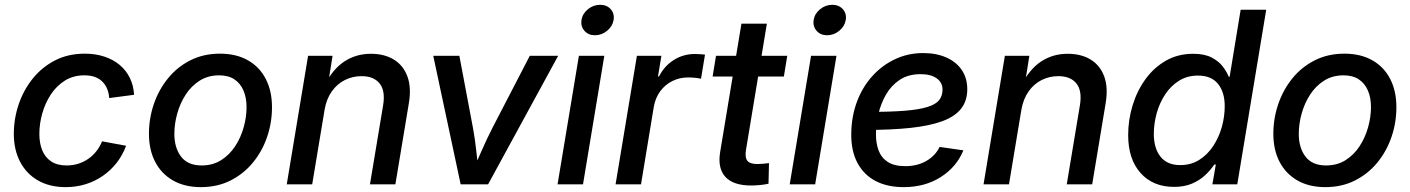

<svg xmlns="http://www.w3.org/2000/svg" viewBox="-20 -768 5877 800"><path d="M253.9 11.7Q187 11.7 138.7 -15.9Q90.3 -43.5 64 -93.5Q37.6 -143.6 37.6 -210.4Q37.6 -273.4 57.9 -333.3Q78.1 -393.1 116.5 -440.7Q154.8 -488.3 209.5 -516.4Q264.2 -544.4 333.5 -544.4Q377.9 -544.4 414.8 -532.2Q451.7 -520 478.5 -497.6Q505.4 -475.1 521 -443.4Q536.6 -411.6 538.6 -373L435.1 -359.4Q433.6 -380.4 426.5 -397.7Q419.4 -415 406.7 -427.7Q394 -440.4 375.5 -447.3Q356.9 -454.1 331.5 -454.1Q285.6 -454.1 250.7 -432.4Q215.8 -410.6 192.1 -374.8Q168.5 -338.9 156.2 -295.7Q144 -252.4 144 -210Q144 -171.4 156 -141.8Q168 -112.3 193.1 -95.5Q218.3 -78.6 257.3 -78.6Q283.7 -78.6 306.6 -85.9Q329.6 -93.3 348.6 -106.7Q367.7 -120.1 382.1 -138.7Q396.5 -157.2 405.3 -179.2L505.4 -160.6Q490.7 -121.1 466.1 -89.6Q441.4 -58.1 408.7 -35.4Q376 -12.7 336.9 -0.5Q297.9 11.7 253.9 11.7Z M816.9 11.7Q749.5 11.7 700.9 -16.1Q652.3 -43.9 626.5 -93.8Q600.6 -143.6 600.6 -210.4Q600.6 -274.9 621.1 -334.7Q641.6 -394.5 680.2 -441.9Q718.8 -489.3 773.4 -516.8Q828.1 -544.4 896.5 -544.4Q964.4 -544.4 1012.9 -516.8Q1061.5 -489.3 1087.4 -439Q1113.3 -388.7 1113.3 -321.3Q1113.3 -256.8 1092.8 -197Q1072.3 -137.2 1033.4 -90.1Q994.6 -43 939.9 -15.6Q885.3 11.7 816.9 11.7ZM820.3 -78.6Q866.7 -78.6 901.6 -100.8Q936.5 -123 960 -158.9Q983.4 -194.8 995.4 -237.8Q1007.3 -280.8 1007.3 -321.8Q1007.3 -360.8 994.6 -390.6Q981.9 -420.4 956.8 -437.3Q931.6 -454.1 893.1 -454.1Q847.2 -454.1 812.3 -432.1Q777.3 -410.2 753.9 -374Q730.5 -337.9 718.5 -294.9Q706.5 -252 706.5 -210Q706.5 -151.9 734.6 -115.2Q762.7 -78.6 820.3 -78.6Z M1332.5 -311 1280.8 0H1174.8L1263.7 -535.6H1365.7L1344.7 -403.8L1329.1 -407.2Q1364.7 -478.5 1413.8 -511.2Q1462.9 -543.9 1525.4 -543.9Q1581.5 -543.9 1621.1 -519.8Q1660.6 -495.6 1677.7 -449Q1694.8 -402.3 1683.1 -335L1627.4 0H1521.5L1576.2 -328.6Q1586.4 -389.2 1562 -419.9Q1537.6 -450.7 1486.3 -450.7Q1449.2 -450.7 1417 -434.6Q1384.8 -418.5 1362.5 -387.2Q1340.3 -356 1332.5 -311Z M1899.4 0 1785.2 -535.6H1894L1950.7 -234.9Q1959.5 -187.5 1964.4 -139.6Q1969.2 -91.8 1975.1 -44.9H1944.8Q1965.8 -91.8 1986.6 -139.4Q2007.3 -187 2031.7 -234.9L2187.5 -535.6H2305.7L2013.7 0Z M2303.2 0 2392.1 -535.6H2498L2409.2 0ZM2459 -621.1Q2431.6 -621.1 2415.3 -639.6Q2398.9 -658.2 2402.8 -684.6Q2407.2 -711.4 2429.9 -729.7Q2452.6 -748 2480.5 -748Q2508.3 -748 2524.7 -729.7Q2541 -711.4 2536.6 -684.6Q2532.2 -658.2 2509.5 -639.6Q2486.8 -621.1 2459 -621.1Z M2544.9 0 2633.8 -535.6H2735.8L2721.7 -449.7H2726.1Q2748 -493.2 2787.6 -518.1Q2827.1 -543 2875 -543Q2886.2 -543 2897.9 -542.2Q2909.7 -541.5 2917.5 -540.5L2900.9 -439.9Q2894 -441.9 2878.4 -443.6Q2862.8 -445.3 2846.2 -445.3Q2812 -445.3 2781.7 -430.4Q2751.5 -415.5 2731.2 -388.2Q2710.9 -360.8 2704.1 -322.8L2650.9 0Z M3260.3 -535.6 3246.1 -449.2H2949.2L2963.4 -535.6ZM3069.3 -669.4H3175.3L3088.4 -144Q3083 -111.8 3094 -98.1Q3105 -84.5 3136.2 -84.5Q3145.5 -84.5 3159.7 -85.7Q3173.8 -86.9 3184.1 -88.4L3182.1 -2.4Q3166.5 1 3147.2 2.9Q3127.9 4.9 3109.9 4.9Q3035.2 4.9 3002.4 -31Q2969.7 -66.9 2980.5 -133.8Z M3270.5 0 3359.4 -535.6H3465.3L3376.5 0ZM3426.3 -621.1Q3398.9 -621.1 3382.6 -639.6Q3366.2 -658.2 3370.1 -684.6Q3374.5 -711.4 3397.2 -729.7Q3419.9 -748 3447.8 -748Q3475.6 -748 3491.9 -729.7Q3508.3 -711.4 3503.9 -684.6Q3499.5 -658.2 3476.8 -639.6Q3454.1 -621.1 3426.3 -621.1Z M3745.1 11.7Q3677.2 11.7 3628.2 -13.9Q3579.1 -39.6 3552.5 -89.6Q3525.9 -139.6 3526.9 -211.9Q3527.8 -282.7 3550.5 -343.8Q3573.2 -404.8 3614 -450.2Q3654.8 -495.6 3709 -521.2Q3763.2 -546.9 3826.7 -546.9Q3880.9 -546.9 3922.4 -528.8Q3963.9 -510.7 3987.1 -476.8Q4010.3 -442.9 4010.3 -396Q4010.3 -347.7 3984.4 -314.9Q3958.5 -282.2 3906 -262.9Q3853.5 -243.7 3773.9 -235.1Q3694.3 -226.6 3587.4 -226.6L3600.1 -301.8Q3690.9 -301.8 3750.5 -306.6Q3810.1 -311.5 3844.5 -322.3Q3878.9 -333 3893.1 -350.8Q3907.2 -368.7 3907.2 -394.5Q3907.2 -424.3 3882.8 -441.7Q3858.4 -459 3815.9 -459Q3764.2 -459 3728.8 -435.3Q3693.4 -411.6 3671.6 -373.8Q3649.9 -335.9 3639.9 -292.7Q3629.9 -249.5 3629.9 -210Q3629.4 -172.9 3640.4 -142.3Q3651.4 -111.8 3678.2 -93.8Q3705.1 -75.7 3752 -75.7Q3802.2 -75.7 3839.8 -97.4Q3877.4 -119.1 3895 -155.8L3994.1 -141.6Q3965.8 -72.3 3899.9 -30.3Q3834 11.7 3745.1 11.7Z M4235.8 -311 4184.1 0H4078.1L4167 -535.6H4269L4248 -403.8L4232.4 -407.2Q4268.1 -478.5 4317.1 -511.2Q4366.2 -543.9 4428.7 -543.9Q4484.9 -543.9 4524.4 -519.8Q4564 -495.6 4581.1 -449Q4598.1 -402.3 4586.4 -335L4530.8 0H4424.8L4479.5 -328.6Q4489.7 -389.2 4465.3 -419.9Q4440.9 -450.7 4389.6 -450.7Q4352.5 -450.7 4320.3 -434.6Q4288.1 -418.5 4265.9 -387.2Q4243.7 -356 4235.8 -311Z M4872.1 10.7Q4784.2 10.7 4732.4 -47.1Q4680.7 -105 4680.7 -205.1Q4680.7 -268.1 4699 -328.4Q4717.3 -388.7 4752.2 -437.3Q4787.1 -485.8 4837.4 -514.9Q4887.7 -543.9 4951.7 -543.9Q4998 -543.9 5027.6 -528.8Q5057.1 -513.7 5074.2 -491.7Q5091.3 -469.7 5099.6 -448.2H5103.5L5149.4 -727.5H5255.9L5135.3 0H5031.7L5045.9 -82.5H5039.6Q5023.9 -59.1 5001.2 -37.8Q4978.5 -16.6 4946.5 -2.9Q4914.6 10.7 4872.1 10.7ZM4897.5 -80.1Q4942.4 -80.1 4976.8 -101.8Q5011.2 -123.5 5034.9 -159.4Q5058.6 -195.3 5070.8 -238.5Q5083 -281.7 5083 -325.2Q5083 -384.3 5054.9 -418.7Q5026.9 -453.1 4971.7 -453.1Q4926.8 -453.1 4892.6 -431.6Q4858.4 -410.2 4835 -374.8Q4811.5 -339.4 4799.6 -296.4Q4787.6 -253.4 4787.6 -210Q4787.6 -150.4 4815.4 -115.2Q4843.3 -80.1 4897.5 -80.1Z M5502 11.7Q5434.6 11.7 5386 -16.1Q5337.4 -43.9 5311.5 -93.8Q5285.6 -143.6 5285.6 -210.4Q5285.6 -274.9 5306.2 -334.7Q5326.7 -394.5 5365.2 -441.9Q5403.8 -489.3 5458.5 -516.8Q5513.2 -544.4 5581.5 -544.4Q5649.4 -544.4 5698 -516.8Q5746.6 -489.3 5772.5 -439Q5798.3 -388.7 5798.3 -321.3Q5798.3 -256.8 5777.8 -197Q5757.3 -137.2 5718.5 -90.1Q5679.7 -43 5625 -15.6Q5570.3 11.7 5502 11.7ZM5505.4 -78.6Q5551.8 -78.6 5586.7 -100.8Q5621.6 -123 5645 -158.9Q5668.5 -194.8 5680.4 -237.8Q5692.4 -280.8 5692.4 -321.8Q5692.4 -360.8 5679.7 -390.6Q5667 -420.4 5641.8 -437.3Q5616.7 -454.1 5578.1 -454.1Q5532.2 -454.1 5497.3 -432.1Q5462.4 -410.2 5439 -374Q5415.5 -337.9 5403.6 -294.9Q5391.6 -252 5391.6 -210Q5391.6 -151.9 5419.7 -115.2Q5447.8 -78.6 5505.4 -78.6Z"/></svg>

Font: Inter 20pt Medium
Style: Italic
Weight: 500
Italic angle: -9.3988°
Version: Version 4.001;git-66647c0bb